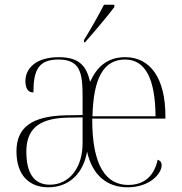

<svg xmlns="http://www.w3.org/2000/svg" viewBox="-20 -786 772 816"><path d="M337 -616V-606H341C381 -651 440 -721 466 -756V-766H422C399 -721 366 -663 337 -616ZM185 10C276 10 335 -52 350 -142C372 -43 433 10 522 10C617 10 667 -48 667 -84C667 -94 663 -103 650 -107C635 -37 592 0 525 0C432 0 371 -79 372 -282H683V-292C683 -455 618 -543 512 -543C436 -543 391 -501 363 -438C348 -502 320 -543 230 -543C130 -543 88 -493 88 -442C88 -409 100 -393 122 -393C122 -487 143 -533 228 -533C322 -533 331 -476 331 -373V-297L262 -296C117 -293 50 -246 50 -143C50 -39 106 10 185 10ZM641 -292H373C377 -456 421 -533 512 -533C597 -533 640 -452 641 -292ZM192 -1C122 -1 92 -54 92 -141C92 -229 135 -283 265 -286L331 -287V-177C331 -74 275 -1 192 -1Z"/></svg>

Font: Noto Serif Display SemiCondensed ExtraLight
Style: Regular
Weight: 200
Width: 4
Designer: Monotype Design Team
Foundry: Monotype Imaging Inc.
Version: Version 2.009